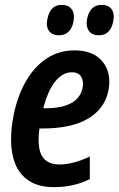

<svg xmlns="http://www.w3.org/2000/svg" viewBox="-20 -759 487 789"><path d="M202 10Q139 10 100 -15.5Q61 -41 43.5 -83.5Q26 -126 25.5 -180Q25 -234 37 -291Q54 -370 88.5 -428.5Q123 -487 173 -519.5Q223 -552 286 -552Q364 -552 402 -505Q440 -458 425 -384Q409 -311 341 -271Q273 -231 154 -231H142Q132 -153 152.5 -118Q173 -83 225 -83Q251 -83 282.5 -91Q314 -99 349 -116V-23Q284 10 202 10ZM275 -462Q238 -462 207.5 -425Q177 -388 158 -314H164Q302 -314 319 -397Q325 -424 314 -443Q303 -462 275 -462ZM386 -614Q358 -614 345 -632.5Q332 -651 338 -682Q350 -739 398 -739Q426 -739 439 -720.5Q452 -702 445 -670Q434 -614 386 -614ZM222 -614Q194 -614 181 -632.5Q168 -651 175 -682Q186 -739 234 -739Q262 -739 275 -720.5Q288 -702 282 -670Q270 -614 222 -614Z"/></svg>

Font: Noto Sans Condensed SemiBold
Style: Italic
Weight: 600
Width: 3
Italic angle: -12°
Designer: Monotype Design Team
Foundry: Monotype Imaging Inc.
Version: Version 2.013; ttfautohint (v1.8.4.7-5d5b)